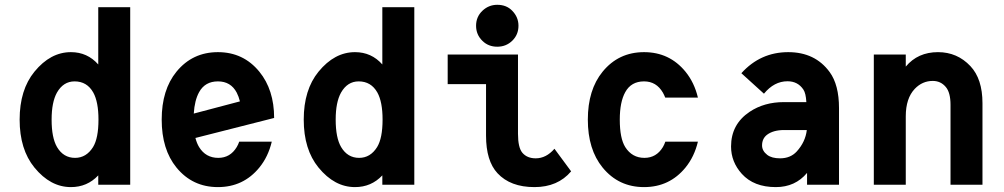

<svg xmlns="http://www.w3.org/2000/svg" viewBox="-20 -762 4142 792"><path d="M287.6 -426.3Q241.2 -426.3 214.8 -379.9Q192.9 -340.3 192.9 -268.6Q192.9 -193.4 215.3 -155.3Q241.7 -110.8 289.6 -110.8Q335.9 -110.8 363.8 -155.3Q386.2 -191.9 386.2 -268.6Q386.2 -341.8 364.7 -380.4Q338.9 -426.3 287.6 -426.3ZM517.1 0H385.3V-38.6Q339.8 9.8 272.5 9.8Q188 9.8 122.1 -70.8Q61 -145.5 61 -268.6Q61 -391.6 122.1 -466.3Q188 -546.9 272.5 -546.9Q340.3 -546.9 385.3 -496.1V-732.4H517.1Z M1101.1 -177.7Q1086.4 -115.7 1049.8 -70.8Q983.9 9.8 878.9 9.8Q773.9 9.8 708 -70.8Q647 -145.5 647 -268.6Q647 -391.6 708 -466.3Q773.9 -546.9 878.9 -546.9Q983.9 -546.9 1049.8 -466.3Q1110.8 -391.6 1110.8 -275.4L786.1 -192.9Q792 -170.4 801.3 -155.3Q828.6 -110.8 880.4 -110.8Q929.7 -110.8 956.5 -155.3Q962.4 -165 966.8 -177.7ZM779.3 -293.5 969.7 -343.8Q964.8 -363.8 956.5 -379.9Q932.1 -426.3 878.9 -426.3Q825.7 -426.3 801.3 -381.8Q782.7 -348.1 779.3 -293.5Z M1459.5 -426.3Q1413.1 -426.3 1386.7 -379.9Q1364.7 -340.3 1364.7 -268.6Q1364.7 -193.4 1387.2 -155.3Q1413.6 -110.8 1461.4 -110.8Q1507.8 -110.8 1535.6 -155.3Q1558.1 -191.9 1558.1 -268.6Q1558.1 -341.8 1536.6 -380.4Q1510.7 -426.3 1459.5 -426.3ZM1689 0H1557.1V-38.6Q1511.7 9.8 1444.3 9.8Q1359.9 9.8 1293.9 -70.8Q1232.9 -145.5 1232.9 -268.6Q1232.9 -391.6 1293.9 -466.3Q1359.9 -546.9 1444.3 -546.9Q1512.2 -546.9 1557.1 -496.1V-732.4H1689Z M2335.9 -55.2Q2280.8 9.8 2184.6 9.8Q2085.4 9.8 2032.2 -47.4Q1984.9 -98.1 1984.9 -202.6V-415H1826.7V-537.1H2116.7V-210.4Q2116.7 -153.3 2134.8 -131.8Q2154.3 -108.9 2189.9 -108.9Q2232.9 -108.9 2267.1 -148.4ZM2031.2 -742.2Q2069.3 -742.2 2092.8 -717.8Q2118.7 -691.4 2118.7 -655.8Q2118.7 -619.1 2093.3 -594.2Q2067.9 -569.3 2031.2 -569.3Q1994.6 -569.3 1970.2 -593.3Q1943.8 -618.7 1943.8 -655.8Q1943.8 -692.9 1970.2 -717.8Q1996.1 -742.2 2031.2 -742.2Z M2858.9 -177.7Q2844.2 -115.7 2807.6 -70.8Q2741.7 9.8 2636.7 9.8Q2531.7 9.8 2465.8 -70.8Q2404.8 -145.5 2404.8 -268.6Q2404.8 -391.6 2465.8 -466.3Q2531.7 -546.9 2636.7 -546.9Q2741.7 -546.9 2807.6 -466.3Q2844.2 -421.4 2858.9 -359.4H2724.1Q2719.7 -370.6 2714.4 -379.9Q2687.5 -426.3 2636.7 -426.3Q2583.5 -426.3 2559.1 -381.8Q2536.6 -341.3 2536.6 -268.6Q2536.6 -191.4 2559.1 -155.3Q2587.4 -110.8 2638.2 -110.8Q2687.5 -110.8 2714.4 -155.3Q2720.2 -165 2724.6 -177.7Z M3440.9 0H3309.1V-48.8Q3260.3 9.8 3180.2 9.8Q3089.4 9.8 3040 -44.9Q2995.6 -94.2 2995.6 -157.7Q2995.6 -249.5 3072.3 -300.8Q3132.3 -340.8 3213.4 -340.8H3306.2Q3304.2 -377.4 3293.9 -392.6Q3271 -426.8 3228.5 -426.8Q3173.3 -426.8 3131.3 -375.5L3038.1 -460Q3116.7 -546.9 3231.4 -546.9Q3342.3 -546.9 3402.3 -464.8Q3440.9 -412.1 3440.9 -315.9ZM3308.1 -225.6H3214.8Q3169.9 -225.6 3144 -206.1Q3123.5 -190.4 3123.5 -162.1Q3123.5 -139.6 3145 -123Q3163.6 -108.9 3197.8 -108.9Q3240.7 -108.9 3266.6 -137.2Q3302.2 -176.3 3308.1 -225.6Z M3584.5 0V-537.1H3716.3V-487.3Q3766.1 -546.9 3849.1 -546.9Q3928.7 -546.9 3982.9 -489.3Q4032.7 -436.5 4032.7 -336.4V0H3900.9V-329.6Q3900.9 -380.4 3881.3 -403.3Q3860.4 -428.2 3827.6 -428.2Q3784.7 -428.2 3753.4 -395.5Q3716.3 -356.4 3716.3 -282.2V0Z"/></svg>

Font: Consola Mono
Style: Bold
Weight: 700
Monospace: yes
Designer: Wojciech Kalinowski "wmk69" (wmk69@o2.pl)
Foundry: Wojciech Kalinowski "wmk69" (wmk69@o2.pl)
Version: Version 2.1.0